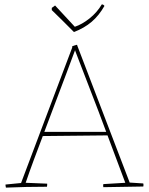

<svg xmlns="http://www.w3.org/2000/svg" viewBox="-20 -849 679 875"><path d="M7 6Q5 -2 5 -8L76 -15Q134 -170 192.5 -324Q251 -478 309 -632V-638Q314 -640 320 -642Q326 -644 331 -645L333 -639Q392 -483 452 -328Q512 -173 571 -17L633 -13Q635 -6 633 1Q587 2 542 2.5Q497 3 451 4Q449 -2 451 -10L551 -16Q531 -70 510.5 -124Q490 -178 470 -232L175 -229Q154 -174 134 -120Q114 -66 97 -16L195 -12Q195 -10 195 -5.5Q195 -1 194 2Q145 2 101 3Q57 4 7 6ZM182 -248H464Q430 -340 394.5 -431Q359 -522 324 -614L322 -620Q306 -577 283.5 -517Q261 -457 235 -388.5Q209 -320 182 -248ZM317 -703 308 -712Q284 -736 262.5 -757.5Q241 -779 216 -803V-813L231 -824Q253 -801 276 -775.5Q299 -750 321 -727Q354 -738 388 -765Q422 -792 444 -829Q451 -829 456 -822Q431 -778 397.5 -749.5Q364 -721 317 -703Z"/></svg>

Font: Labrada Thin
Style: Regular
Weight: 100
Designer: Mercedes Jáuregui
Foundry: Omnibus-Type Team
Version: Version 1.000; ttfautohint (v1.8.4.7-5d5b)